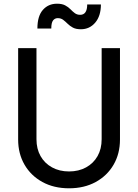

<svg xmlns="http://www.w3.org/2000/svg" viewBox="-20 -1005 746 1037"><path d="M353 12Q271 12 209 -22Q147 -56 112.5 -115.5Q78 -175 78 -251V-745H177V-253Q177 -201 199 -162Q221 -123 261 -101Q301 -79 353 -79Q405 -79 445 -101Q485 -123 507 -162Q529 -201 529 -253V-745H628V-251Q628 -175 593.5 -115.5Q559 -56 497 -22Q435 12 353 12ZM417 -847Q390 -847 373.5 -856Q357 -865 345 -877Q333 -889 321 -898Q309 -907 292 -907Q276 -907 266.5 -894.5Q257 -882 257 -851H182Q182 -918 211.5 -951.5Q241 -985 288 -985Q315 -985 332 -976Q349 -967 360.5 -955Q372 -943 384 -934Q396 -925 413 -925Q451 -925 451 -981H525Q525 -919 494.5 -883Q464 -847 417 -847Z"/></svg>

Font: Pitagon Sans Text Medium
Style: Regular
Weight: 500
Designer: Travis Tran
Foundry: Pitagon
Version: Version 1.000; ttfautohint (v1.8.4.7-5d5b);gftools[0.9.26]